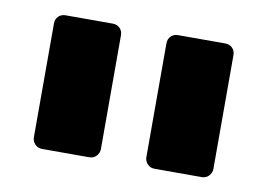

<svg xmlns="http://www.w3.org/2000/svg" viewBox="-48 -641 660 474"><g transform="rotate(10 282.0 -403.5)"><path d="M364 -236Q353 -236 346 -243.5Q339 -251 339 -261V-546Q339 -557 346 -564Q353 -571 364 -571H482Q493 -571 500 -564Q507 -557 507 -546V-261Q507 -251 500 -243.5Q493 -236 482 -236ZM82 -236Q71 -236 64 -243.5Q57 -251 57 -261V-546Q57 -557 64 -564Q71 -571 82 -571H200Q211 -571 218 -564Q225 -557 225 -546V-261Q225 -251 218 -243.5Q211 -236 200 -236Z"/></g></svg>

Font: Rubik
Style: Bold
Weight: 700
Designer: Hubert and Fischer
Foundry: Hubert and Fischer
Version: Version 2.300;gftools[0.9.30]